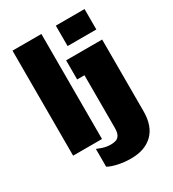

<svg xmlns="http://www.w3.org/2000/svg" viewBox="-214 -837 1028 1140"><g transform="rotate(-30 300.0 -266.5)"><path d="M345 187Q301 187 260 178.5Q219 170 191 155V33Q202 38 227.5 46.5Q253 55 283 55Q302 55 317 50Q332 45 341.5 29Q351 13 351 -20V-380H301V-511H548V-20Q548 82 494 134.5Q440 187 345 187ZM54 0V-720H252V0ZM351 -580V-720H548V-580Z"/></g></svg>

Font: Chivo Mono Medium Black
Style: Regular
Weight: 900
Monospace: yes
Version: Version 1.008